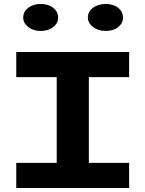

<svg xmlns="http://www.w3.org/2000/svg" viewBox="-20 -948 733 968"><path d="M428 -559V-127H631V0H62V-127H266V-559H62V-686H631V-559ZM97 -859Q97 -889 122 -908.5Q147 -928 185 -928Q224 -928 248.5 -908.5Q273 -889 273 -859Q273 -831 248.5 -811.5Q224 -792 185 -792Q147 -792 122 -812Q97 -832 97 -859ZM423 -859Q423 -889 448.5 -908.5Q474 -928 513 -928Q552 -928 576 -908.5Q600 -889 600 -859Q600 -831 576 -811.5Q552 -792 513 -792Q475 -792 449 -812Q423 -832 423 -859Z"/></svg>

Font: BioRhyme Expanded ExtraBold
Style: Regular
Weight: 800
Width: 7
Designer: Aoife Mooney
Foundry: Aoife Mooney Type
Version: Version 1.000